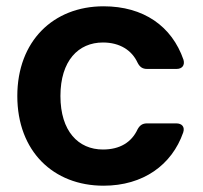

<svg xmlns="http://www.w3.org/2000/svg" viewBox="-20 -582 646 610"><path d="M309 -562C149 -562 35 -451 35 -277C35 -102 149 8 309 8C435 8 526 -58 562 -161C568 -179 558 -190 540 -190H447C433 -190 424 -184 417 -171C398 -130 361 -107 307 -107C229 -107 172 -165 172 -277C172 -389 229 -447 307 -447C361 -447 399 -422 417 -383C424 -369 433 -363 447 -363H541C558 -363 568 -374 563 -392C526 -499 436 -562 309 -562Z"/></svg>

Font: Arvore Sans SemiBold
Style: Regular
Weight: 600
Designer: Jonny Pinhorn (Latin) Dan Schunck (customization for Arvore)
Version: Version 1.000;Glyphs 3.3 (3305)